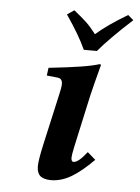

<svg xmlns="http://www.w3.org/2000/svg" viewBox="-49 -682 532 732"><g transform="rotate(5 216.5 -316.5)"><path d="M294.9 -325.2 251 -125Q244.1 -91.8 244.1 -83Q244.1 -66.9 252.9 -66.9Q271.5 -66.9 304.2 -108.9L335 -82Q287.6 -34.2 249.5 -12.2Q211.4 9.8 172.9 9.8Q158.2 9.8 147.7 6.3Q137.2 2.9 131.8 -2Q126.5 -6.8 123.5 -14.2Q120.6 -21.5 119.9 -26.9Q119.1 -32.2 119.1 -39.1Q119.1 -61 131.8 -119.1L176.8 -319.8Q183.1 -345.7 183.1 -358.9Q183.1 -379.9 165 -381.8L123 -386.2L127 -416Q277.3 -432.1 318.8 -446.8Q325.2 -446.8 325.2 -443.8Q307.1 -376 294.9 -325.2ZM305.2 -496.1H254.9Q232.4 -547.4 179.2 -625L206.1 -643.1Q235.8 -619.6 253.9 -602.5Q272 -585.4 292 -559.1Q335 -597.2 412.1 -643.1L433.1 -625Q348.1 -547.4 305.2 -496.1Z"/></g></svg>

Font: Linux Libertine
Style: Bold Italic
Weight: 700
Italic angle: -11.5°
Designer: Philipp H. Poll
Foundry: Philipp H. Poll
Version: Version 4.0.5